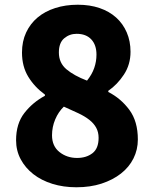

<svg xmlns="http://www.w3.org/2000/svg" viewBox="-20 -778 649 812"><path d="M303 14Q248 14 201.5 -0.5Q155 -15 121 -41.5Q87 -68 67.5 -104.5Q48 -141 48 -185Q48 -255 83 -300Q118 -345 170 -373V-378Q126 -410 99.5 -453.5Q73 -497 73 -556Q73 -603 90.5 -640.5Q108 -678 139 -704Q170 -730 213.5 -744Q257 -758 309 -758Q360 -758 401 -744Q442 -730 471 -704Q500 -678 516 -641Q532 -604 532 -559Q532 -505 504 -462.5Q476 -420 438 -394V-389Q491 -362 527 -313.5Q563 -265 563 -188Q563 -145 544.5 -108Q526 -71 491.5 -44Q457 -17 409.5 -1.5Q362 14 303 14ZM348 -437Q369 -463 378.5 -490.5Q388 -518 388 -547Q388 -588 366 -611.5Q344 -635 304 -635Q274 -635 251.5 -616Q229 -597 229 -556Q229 -512 261 -485Q293 -458 348 -437ZM306 -110Q345 -110 371 -130Q397 -150 397 -195Q397 -219 387 -237.5Q377 -256 358 -271Q339 -286 311.5 -299Q284 -312 250 -327Q227 -305 213.5 -273Q200 -241 200 -206Q200 -160 231.5 -135Q263 -110 306 -110Z"/></svg>

Font: Kinto Sans Black
Style: Regular
Weight: 900
Designer: Authors: Ryoko NISHIZUKA  (kana & ideographs); Paul D. Hunt (Latin, Greek & Cyrillic); Wenlong ZHANG  (bopomofo); Sandol
Foundry: Adobe Systems Incorporated, ookami Inc.
Version: Version 0.001